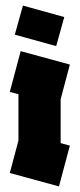

<svg xmlns="http://www.w3.org/2000/svg" viewBox="-20 -667 285 687"><path d="M191 0 15 -48 46 -164V-330L15 -338L54 -484L230 -436L197 -312V-155L230 -146ZM181 -502 33 -543 62 -647 210 -606Z"/></svg>

Font: Blaka
Style: Regular
Weight: 400
Designer: Mohamed Gaber
Foundry: Kief Type Foundry
Version: Version 1.003; ttfautohint (v1.8.4.7-5d5b)